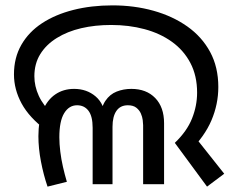

<svg xmlns="http://www.w3.org/2000/svg" viewBox="-20 -686 873 715"><path d="M631 -154Q676 -197 695 -244.5Q714 -292 714 -341Q714 -404 689 -451.5Q664 -499 620 -530.5Q576 -562 518 -577.5Q460 -593 394 -593Q334 -593 282.5 -581Q231 -569 191.5 -544.5Q152 -520 130 -484.5Q108 -449 108 -402Q108 -365 124.5 -329Q141 -293 178 -258L152 -201Q89 -248 60.5 -300.5Q32 -353 32 -409Q32 -471 59.5 -519Q87 -567 136.5 -599.5Q186 -632 253 -649Q320 -666 399 -666Q480 -666 551.5 -646Q623 -626 677.5 -587.5Q732 -549 762.5 -492.5Q793 -436 793 -362Q793 -298 767.5 -238Q742 -178 686 -123L700 -184L815 -39L751 9ZM157 9Q142 -35 132.5 -84.5Q123 -134 123 -179Q123 -235 139.5 -274.5Q156 -314 186 -334.5Q216 -355 256 -355Q303 -355 336 -327Q369 -299 374 -243H352Q356 -286 372.5 -310.5Q389 -335 414.5 -345Q440 -355 469 -355Q525 -355 558 -321Q591 -287 591 -227V0H513V-220Q513 -227 511.5 -239Q510 -251 504.5 -263.5Q499 -276 487.5 -285Q476 -294 456 -294Q428 -294 413.5 -273Q399 -252 399 -214V0H325V-210Q325 -253 309.5 -273.5Q294 -294 267 -294Q237 -294 219 -264.5Q201 -235 201 -175Q201 -150 204.5 -121.5Q208 -93 214.5 -64.5Q221 -36 229 -9L157 9Z"/></svg>

Font: hexuoriya05
Style: Book
Weight: 400
Designer: Jelle Bosma - Monotype Design Team
Foundry: Monotype Imaging Inc.
Version: Version 2.003